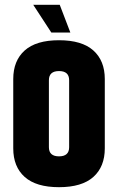

<svg xmlns="http://www.w3.org/2000/svg" viewBox="-20 -767 490 797"><path d="M35 -439Q35 -515 82.5 -557.5Q130 -600 225 -600Q320 -600 367.5 -557.5Q415 -515 415 -439V-151Q415 -75 367.5 -32.5Q320 10 225 10Q130 10 82.5 -32.5Q35 -75 35 -151ZM267 -434Q267 -472 225 -472Q183 -472 183 -434V-156Q183 -118 225 -118Q267 -118 267 -156ZM118 -747H228L272 -632H193Z"/></svg>

Font: Khand Black
Style: Regular
Weight: 900
Designer: Sanchit Sawaria and Jyotish Sonowal (Devanagari), Satya Rajpurohit (Latin)
Foundry: Indian Type Foundry
Version: Version 2.000;PS 1.0;hotconv 1.0.79;makeotf.lib2.5.61930